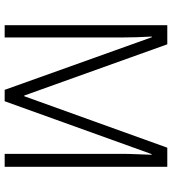

<svg xmlns="http://www.w3.org/2000/svg" viewBox="24 -844 754 843"><g transform="rotate(90 401.5 -423.0)"><path d="M375 -66 144 -712H141Q145 -642 145 -582V-66H91V-780H175L400 -152H403L629 -780H713V-66H656V-585Q656 -611 657.5 -643Q659 -675 660 -711H657L425 -66Z"/></g></svg>

Font: Noto Sans Malayalam UI SemiCondensed Light
Style: Regular
Weight: 300
Width: 4
Designer: Jelle Bosma - Monotype Design Team
Foundry: Monotype Imaging Inc.
Version: Version 2.104; ttfautohint (v1.8.4.7-5d5b)